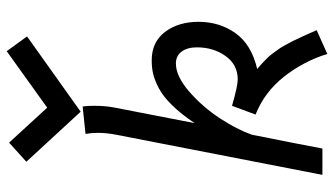

<svg xmlns="http://www.w3.org/2000/svg" viewBox="-227 -730 972 558"><g transform="rotate(-90 259.0 -451.0)"><path d="M213.4 -702.6 67.9 -860.4 123.5 -910.6 225.1 -799.8 389.2 -917.5 432.1 -858.4ZM230.5 -262.7Q288.1 -246.1 307.1 -246.1Q350.1 -246.1 375.2 -281.5Q400.4 -316.9 400.4 -364.7Q400.4 -392.1 388.2 -408.9Q376 -425.8 353.5 -425.8Q316.4 -425.8 271.7 -387Q227.1 -348.1 194.3 -298.1Q161.6 -248 146.5 -205.1Q116.2 -53.7 106.4 0H29.8L146.5 -599.6Q151.9 -627.4 151.9 -652.3Q151.9 -669.9 148.9 -688.5L228.5 -696.8Q230.5 -686 230.5 -663.1Q230.5 -630.4 225.6 -605.5L180.2 -371.6Q207 -411.1 232.4 -437Q257.8 -462.9 281 -475.1Q304.2 -487.3 322.5 -491.7Q340.8 -496.1 362.8 -496.1Q416 -496.1 445.3 -457.3Q474.6 -418.5 474.6 -359.9Q474.6 -299.3 441.7 -252.7Q408.7 -206.1 337.4 -189.5Q346.2 -182.6 354.5 -174.6Q362.8 -166.5 369.4 -160.2Q376 -153.8 383.3 -143.6Q390.6 -133.3 394.8 -127.9Q398.9 -122.6 405.8 -109.9Q412.6 -97.2 415 -93Q417.5 -88.9 424.3 -74Q431.2 -59.1 432.9 -55.9Q434.6 -52.7 441.9 -35.9Q449.2 -19 450.2 -16.6L381.3 14.2Q359.4 -55.7 314.7 -112.1Q270 -168.5 205.1 -194.3Z"/></g></svg>

Font: Fantasque Sans Mono
Style: Italic
Weight: 400
Italic angle: -11°
Monospace: yes
Designer: Jany Belluz
Version: Version 1.8.0 ; ttfautohint (v1.8.2)